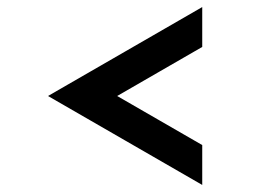

<svg xmlns="http://www.w3.org/2000/svg" viewBox="-20 -510 720 544"><path d="M553 -99V14Q443 -49 334.5 -112Q226 -175 116 -238Q226 -301 334.5 -364Q443 -427 553 -490V-377Q493 -342 432.5 -307.5Q372 -273 312 -238Q372 -203 432.5 -168.5Q493 -134 553 -99Z"/></svg>

Font: Josefin Slab
Style: Bold
Weight: 700
Designer: Santiago Orozco
Foundry: Typemade
Version: Version 2.000